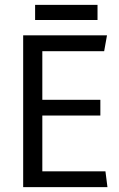

<svg xmlns="http://www.w3.org/2000/svg" viewBox="-20 -773 493 793"><path d="M75.7 0V-627H421.9L410.2 -561.5H154.8V-360.8H394.5V-295.9H154.8V-65.4H415.5L423.8 0ZM125 -690.4V-752.9H382.8V-690.4Z"/></svg>

Font: Anaheim Medium
Style: Regular
Weight: 500
Version: Version 2.001